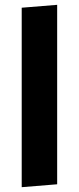

<svg xmlns="http://www.w3.org/2000/svg" viewBox="-20 -770 327 796"><path d="M70 6V-738L217 -750V-6Z"/></svg>

Font: Francois One
Style: Regular
Weight: 400
Designer: Vernon Adams
Foundry: Vernon Adams
Version: Version 2.000